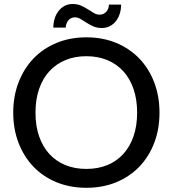

<svg xmlns="http://www.w3.org/2000/svg" viewBox="-20 -908 842 936"><path d="M757.5 -359Q757.5 -278.5 731.8 -211.2Q706 -144 659 -95.2Q612 -46.5 546.5 -19.5Q481 7.5 401 7.5Q321.5 7.5 255.8 -19.5Q190 -46.5 143.2 -95.2Q96.5 -144 70.5 -211.2Q44.5 -278.5 44.5 -359Q44.5 -439 70.5 -506.5Q96.5 -574 143.2 -622.8Q190 -671.5 255.8 -698.8Q321.5 -726 401 -726Q481 -726 546.5 -698.8Q612 -671.5 659 -622.8Q706 -574 731.8 -506.5Q757.5 -439 757.5 -359ZM648.5 -359Q648.5 -423 631 -474Q613.5 -525 581.2 -560.5Q549 -596 503.2 -615Q457.5 -634 401 -634Q344.5 -634 298.8 -615Q253 -596 220.5 -560.5Q188 -525 170.5 -474Q153 -423 153 -359Q153 -294.5 170.5 -243.8Q188 -193 220.5 -157.5Q253 -122 298.8 -103.2Q344.5 -84.5 401 -84.5Q457.5 -84.5 503.2 -103.2Q549 -122 581.2 -157.5Q613.5 -193 631 -243.8Q648.5 -294.5 648.5 -359ZM465 -836.5Q476.5 -836.5 485 -840.8Q493.5 -845 499.2 -852Q505 -859 508 -867.8Q511 -876.5 511 -885.5H570.5Q570.5 -863 564.2 -842.5Q558 -822 546 -806.2Q534 -790.5 516.5 -781Q499 -771.5 476 -771.5Q453 -771.5 435 -779.5Q417 -787.5 401.8 -797.2Q386.5 -807 373 -815.2Q359.5 -823.5 346 -823.5Q334.5 -823.5 326 -819Q317.5 -814.5 312 -807.2Q306.5 -800 303.5 -791Q300.5 -782 300.5 -773.5H240Q240 -796 246.2 -816.8Q252.5 -837.5 264.8 -853.5Q277 -869.5 294.5 -879Q312 -888.5 334.5 -888.5Q358 -888.5 376 -880.2Q394 -872 409.2 -862.2Q424.5 -852.5 437.8 -844.5Q451 -836.5 465 -836.5Z"/></svg>

Font: LatoLatin Medium
Style: Regular
Weight: 500
Designer: Lukasz Dziedzic with Adam Twardoch and Botio Nikoltchev
Foundry: tyPoland Lukasz Dziedzic
Version: Version 2.015; 2015-08-06; http://www.latofonts.com/